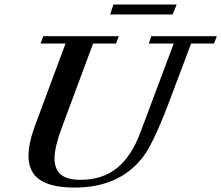

<svg xmlns="http://www.w3.org/2000/svg" viewBox="-20 -825 989 858"><path d="M472.2 -760.3 486.8 -804.7H769.5L751.5 -760.3ZM313.5 13.2Q209 13.2 158.2 -21.5Q107.4 -56.2 107.4 -128.4Q107.4 -185.5 137.2 -265.6L272.9 -630.4H161.1L173.3 -663.1H510.7L498.5 -630.4H396L254.9 -251Q223.6 -166.5 223.6 -117.2Q223.6 -70.3 251 -45.9Q278.3 -21.5 340.8 -21.5Q437 -21.5 502.2 -73.7Q567.4 -126 606.9 -231.9L756.3 -630.4H644.5L656.2 -663.1H948.7L936.5 -630.4H834L731.9 -359.4Q663.6 -180.2 617.2 -121.1Q512.2 13.2 313.5 13.2Z"/></svg>

Font: Elstob 10pt SemiBold
Style: Italic
Weight: 600
Italic angle: -20°
Designer: Peter S. Baker
Version: Version 1.015